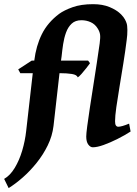

<svg xmlns="http://www.w3.org/2000/svg" viewBox="-54 -703 669 940"><path d="M585.4 -59.1Q556.6 -40.5 521.2 -22.7Q485.8 -4.9 453.6 6.6Q421.4 18.1 400.4 18.1Q388.2 18.1 378.2 4.6Q368.2 -8.8 368.2 -34.7Q368.2 -47.9 373 -85Q377.9 -122.1 385.7 -173.6Q393.6 -225.1 402.6 -282.5Q411.6 -339.8 419.9 -394.3Q428.2 -448.7 434.1 -491.2Q438 -520 435.8 -534.4Q433.6 -548.8 424.3 -563.5Q411.6 -584.5 390.4 -594.2Q369.1 -604 344.7 -604Q314.9 -604 297.1 -587.4Q279.3 -570.8 269.5 -544.2Q259.8 -517.6 255.1 -486.8Q250.5 -456.1 247.6 -427.2L244.6 -406.2H377.4L386.7 -393.6Q380.9 -385.3 368.9 -369.9Q356.9 -354.5 345 -341.1Q333 -327.6 326.7 -324.2Q322.3 -336.9 298.1 -340.8Q273.9 -344.7 240.2 -344.7H237.3L208 -86.4Q202.1 -37.1 179.7 8.8Q157.2 54.7 125.2 94.5Q93.3 134.3 57.4 165.8Q21.5 197.3 -11.7 217.8L-33.7 172.9Q-4.4 156.2 18.1 119.1Q40.5 82 54.7 34.4Q68.8 -13.2 74.2 -62L106.4 -344.7H45.4L35.2 -363.3L101.1 -406.2H113.8Q122.6 -478.5 150.9 -535.6Q179.2 -592.8 235.8 -635.3Q259.8 -652.8 301.3 -667.7Q342.8 -682.6 401.9 -682.6Q448.2 -682.6 482.9 -668.2Q517.6 -653.8 538.6 -632.8Q551.3 -619.6 557.4 -608.4Q563.5 -597.2 565.9 -588.9Q569.3 -579.6 569.6 -556.2Q569.8 -532.7 566.4 -508.3Q559.6 -453.1 550 -393.6Q540.5 -334 531.2 -278.6Q522 -223.1 515.6 -178.7Q509.3 -134.3 509.3 -109.4Q509.3 -94.2 513.7 -88.4Q518.1 -82.5 524.9 -82.5Q541.5 -82.5 578.1 -97.7Z"/></svg>

Font: Dai Banna SIL
Style: Bold Italic
Weight: 700
Italic angle: -11°
Designer: Victor Gaultney
Foundry: SIL International
Version: Version 4.000